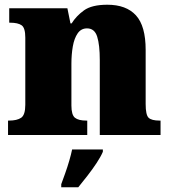

<svg xmlns="http://www.w3.org/2000/svg" viewBox="-20 -571 723 812"><path d="M14 0V-61H18Q52 -61 69.5 -73Q87 -85 87 -128V-412Q87 -453 71.5 -464Q56 -475 23 -475H19V-536H265L278 -472H283Q302 -503 335 -527Q368 -551 434 -551Q514 -551 555 -506Q596 -461 596 -360V-131Q596 -85 608.5 -73Q621 -61 655 -61H659V0H402V-317Q402 -381 391 -416Q380 -451 348 -451Q323 -451 308.5 -430Q294 -409 288 -375Q282 -341 282 -301V-125Q282 -85 297 -73Q312 -61 345 -61H349V0ZM239 208Q246 189 255.5 162.5Q265 136 273 108.5Q281 81 285 61H415V71Q406 92 388.5 118.5Q371 145 350 172Q329 199 311 221H239Z"/></svg>

Font: Noto Serif Sinhala Black
Style: Regular
Weight: 900
Designer: Jelle Bosma - Monotype Design Team
Foundry: Monotype Imaging Inc.
Version: Version 2.007; ttfautohint (v1.8.4.7-5d5b)